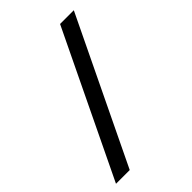

<svg xmlns="http://www.w3.org/2000/svg" viewBox="-228 -801 988 988"><g transform="rotate(-45 266.0 -307.5)"><path d="M497 -700 119 85H19L397 -700Z"/></g></svg>

Font: Cabin
Style: Regular
Weight: 400
Designer: Pablo Impallari
Foundry: Pablo Impallari
Version: Version 1.007